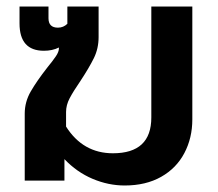

<svg xmlns="http://www.w3.org/2000/svg" viewBox="-20 -555 671 590"><path d="M178 -66V0H56V-206Q56 -242 74.5 -274Q93 -306 125 -347Q143 -369 152 -382.5Q161 -396 161 -406V-409Q141 -399 115 -399Q40 -399 40 -483V-535H129V-499Q129 -470 158 -470Q175 -470 187 -482V-535H283V-441Q283 -406 268.5 -376.5Q254 -347 227 -306Q205 -274 194 -253Q183 -232 183 -211V-166Q235 -84 327 -84Q445 -84 445 -194V-535H571V-188Q571 -131 546.5 -84.5Q522 -38 475 -11.5Q428 15 363 15Q313 15 264.5 -5.5Q216 -26 178 -66Z"/></svg>

Font: Prompt Medium
Style: Regular
Weight: 500
Designer: Katatrad Team
Foundry: CadsonDemak
Version: Version 1.000